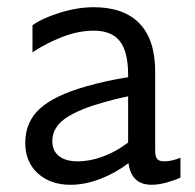

<svg xmlns="http://www.w3.org/2000/svg" viewBox="-20 -502 540 532"><path d="M336 -50Q301 -23 258.5 -6.5Q216 10 175 10Q120 10 85 -21.5Q50 -53 50 -106Q50 -164 90.5 -201Q131 -238 220 -263Q276 -279 335 -288V-294Q335 -359 312 -388Q289 -417 240 -417Q198 -417 153.5 -400Q109 -383 70 -357V-432Q96 -451 145 -466.5Q194 -482 240 -482Q323 -482 366.5 -437Q410 -392 410 -303V-85Q410 -68 415.5 -61.5Q421 -55 435 -55Q456 -55 480 -65V-10Q466 -3 442.5 3.5Q419 10 400 10Q344 10 336 -50ZM195 -55Q230 -55 266 -68.5Q302 -82 335 -107V-235Q297 -228 236 -209Q177 -189 151 -166Q125 -143 125 -111Q125 -84 143.5 -69.5Q162 -55 195 -55Z"/></svg>

Font: Madhuban Light
Style: Regular
Weight: 300
Designer: jaikishan Patel
Foundry: MagicType
Version: Version 1.000